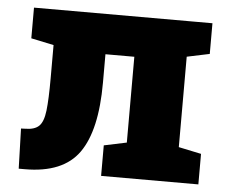

<svg xmlns="http://www.w3.org/2000/svg" viewBox="-43 -577 744 627"><g transform="rotate(5 328.5 -264.0)"><path d="M40 0 36.1 -131.3 48.8 -131.8Q80.1 -131.8 94.7 -145.8Q109.4 -159.7 113.8 -196.8Q118.2 -233.9 118.2 -303.7V-412.1L43.9 -427.7V-528.3H554.7H628.9V-427.7L554.7 -412.1V-115.7L628.9 -100.1V0H310.1V-100.1L384.3 -115.7V-397H289.6V-303.7Q289.6 -147.5 237.3 -73.7Q185.1 0 59.6 0Z"/></g></svg>

Font: Roboto Slab LO Black
Style: Regular
Weight: 900
Designer: Google
Version: Version 2.000